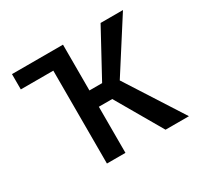

<svg xmlns="http://www.w3.org/2000/svg" viewBox="-119 -670 838 812"><g transform="rotate(-30 300.0 -264.0)"><path d="M276.4 -225.1V0H186V-453.6H27.3V-528.3H276.4V-304.7H338.4L460 -528.3H569.3L408.7 -277.3L586.4 0H472.2L341.8 -225.1Z"/></g></svg>

Font: RobotoMono-Regular
Style: Regular
Weight: 400
Designer: Google
Version: Version 2.000985; 2015; ttfautohint (v1.3)